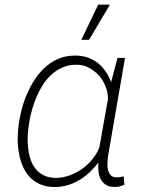

<svg xmlns="http://www.w3.org/2000/svg" viewBox="-20 -770 627 801"><path d="M501.5 -528.3H470.2L443.4 -427.2Q435.5 -449.7 422.6 -469.2Q409.7 -488.8 392.6 -503.4Q373 -520 348.4 -529.1Q323.7 -538.1 295.4 -538.1Q258.8 -538.6 228.8 -526.9Q198.7 -515.1 174.3 -494.6Q149.9 -474.1 130.6 -446.5Q111.3 -418.9 97.7 -388.7Q83 -357.9 73.7 -325.2Q64.5 -292.5 59.6 -261.7L58.1 -251.5Q54.2 -223.6 53.7 -193.4Q53.2 -163.1 58.6 -134.3Q63 -105.5 73.7 -79.3Q84.5 -53.2 102.5 -33.2Q120.1 -13.7 145.8 -2Q171.4 9.8 206.5 10.3Q236.3 10.3 263.4 2.2Q290.5 -5.9 314.5 -21Q336.4 -34.2 355.5 -52.7Q374.5 -71.3 390.1 -91.8Q389.2 -74.7 390.6 -56.9Q392.1 -39.1 399.4 -24.4Q406.7 -8.8 421.4 0.7Q436 10.3 459.5 9.8Q470.2 10.3 479.7 7.6Q489.3 4.9 499 1L496.1 -34.2Q488.8 -32.7 481.2 -31.2Q473.6 -29.8 465.8 -30.3Q452.6 -30.3 445.1 -36.4Q437.5 -42.5 434.1 -51.8Q430.2 -59.1 429 -68.6Q427.7 -78.1 428.2 -88.4Q428.7 -98.6 429.9 -108.9Q431.2 -119.1 432.1 -127ZM100.6 -251 102.1 -261.2Q106.4 -286.6 114.3 -314.5Q122.1 -342.3 133.8 -369.1Q145.5 -395.5 161.1 -419.4Q176.8 -443.4 197.8 -461.4Q218.3 -479.5 243.7 -489.7Q269 -500 299.8 -500Q327.6 -500 351.3 -487.3Q375 -474.6 393.1 -454.6Q410.2 -435.1 420.2 -409.9Q430.2 -384.8 430.7 -358.4L394.5 -154.8Q384.3 -128.9 365.2 -105.5Q346.2 -82 321.8 -64.9Q297.4 -47.9 269 -37.8Q240.7 -27.8 212.4 -27.8Q183.1 -28.3 162.1 -38.8Q141.1 -49.3 127.9 -66.4Q114.3 -84 106.9 -106.7Q99.6 -129.4 97.2 -153.8Q94.2 -178.2 95.7 -203.4Q97.2 -228.5 100.6 -251ZM389.6 -750.5 319.3 -604H351.6L438.5 -750.5Z"/></svg>

Font: Roboto Mono ExtraLight
Style: Italic
Weight: 250
Italic angle: -10°
Monospace: yes
Designer: Google
Version: Version 3.000